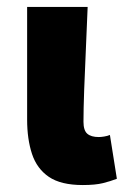

<svg xmlns="http://www.w3.org/2000/svg" viewBox="-20 -520 356 552"><path d="M218 12Q155 12 120.5 -11.5Q86 -35 72 -77.5Q58 -120 58 -176V-500H232Q230 -445 227 -381.5Q224 -318 222 -261.5Q220 -205 220 -170Q220 -145 231 -135.5Q242 -126 264 -126Q270 -126 279.5 -127.5Q289 -129 296 -132L316 -6Q298 1 276 6.5Q254 12 218 12Z"/></svg>

Font: Source Sans 3 Black
Style: Regular
Weight: 900
Designer: Paul D. Hunt
Foundry: Adobe
Version: Version 3.046;hotconv 1.0.118;makeotfexe 2.5.65603